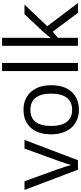

<svg xmlns="http://www.w3.org/2000/svg" viewBox="536 -1336 810 1923"><g transform="rotate(-90 941.5 -375.0)"><path d="M203.1 0 0 -535.2H86.9L202.1 -217.8Q241.2 -106.4 248 -73.2H252Q257.3 -99.1 285.9 -180.4Q314.5 -261.7 414.1 -535.2H501L297.9 0Z M1048.8 -268.1Q1048.8 -137.2 982.9 -63.7Q917 9.8 800.8 9.8Q729 9.8 673.3 -23.9Q617.7 -57.6 587.4 -120.6Q557.1 -183.6 557.1 -268.1Q557.1 -398.9 622.6 -471.9Q688 -544.9 804.2 -544.9Q916.5 -544.9 982.7 -470.2Q1048.8 -395.5 1048.8 -268.1ZM641.1 -268.1Q641.1 -165.5 682.1 -111.8Q723.1 -58.1 802.7 -58.1Q882.3 -58.1 923.6 -111.6Q964.8 -165 964.8 -268.1Q964.8 -370.1 923.6 -423.1Q882.3 -476.1 801.8 -476.1Q722.2 -476.1 681.6 -423.8Q641.1 -371.6 641.1 -268.1Z M1272 0H1190.9V-759.8H1272Z M1523.9 -273.9Q1544.9 -303.7 1587.9 -352.1L1760.7 -535.2H1856.9L1640.1 -307.1L1872.1 0H1773.9L1585 -252.9L1523.9 -200.2V0H1443.8V-759.8H1523.9V-356.9Q1523.9 -330.1 1520 -273.9Z"/></g></svg>

Font: f04920746
Style: Regular
Weight: 400
Foundry: Ascender Corporation
Version: Version 1.10